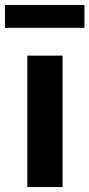

<svg xmlns="http://www.w3.org/2000/svg" viewBox="-44 -753 360 773"><path d="M66 0V-529H208V0ZM-24 -641V-733H296V-641Z"/></svg>

Font: Our Lexend SemiBold
Style: Regular
Weight: 600
Designer: Bonnie Shaver-Troup, Thomas Jockin
Foundry: Lexend
Version: Version 1.007